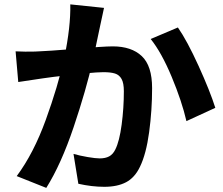

<svg xmlns="http://www.w3.org/2000/svg" viewBox="-20 -828 1040 896"><path d="M446.8 -704.8 435 -649Q419.6 -577.2 414.2 -549.8Q381.8 -407.4 323.6 -234.7Q265.4 -62 196 48.8L58 -6.2Q137 -112.4 193.7 -268.9Q250.4 -425.4 279.8 -557Q310.4 -704.6 308 -807.6L465.4 -791.2Q455.8 -744.8 446.8 -704.8ZM984.8 -324.8 850 -262.8Q828.8 -355.2 781.3 -469.1Q733.8 -583 683.2 -646L810.2 -699.8Q853.4 -637.6 906.7 -520.4Q960 -403.2 984.8 -324.8ZM142.8 -587.4Q149.4 -588.4 162.6 -588.4Q199 -589.4 322.8 -599.4Q462.2 -611.6 506.2 -611.6Q593.2 -611.6 641.5 -566.3Q689.8 -521 689.8 -416.6Q689.8 -313.4 676 -211.3Q662.2 -109.2 633.2 -49.8Q609 1 568.4 22.4Q527.8 43.8 466.6 43.8Q409.2 43.8 345.6 29.6L323 -109.8Q352.2 -101.4 389.1 -95.1Q426 -88.8 445.2 -88.8Q471.8 -88.8 489.5 -98.3Q507.2 -107.8 518.2 -130.4Q537.4 -168.8 547.7 -246.2Q558 -323.6 558 -402.4Q558 -440.4 547.3 -459.5Q536.6 -478.6 516.6 -484.9Q496.6 -491.2 462.4 -491.2Q410.6 -491.2 229.8 -469.2Q204.8 -466.2 179.8 -462.4L143.8 -457Q111 -452.4 65.2 -445.2L52.8 -588.4Q75.4 -587.4 97.8 -587Q120.2 -586.6 142.8 -587.4Z"/></svg>

Font: 寒蝉端黑体 Light
Style: Regular
Weight: 300
Designer: ChillDuanSans {Warren2060}; 
Source Han Sans {Ryoko NISHIZUKA 西塚涼子 (kana, bopomofo & ideographs); Paul D. Hunt (Latin, G
Foundry: ChillType&Adobe
Version: Version 1.300;Glyphs 3.3 (3306)